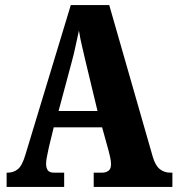

<svg xmlns="http://www.w3.org/2000/svg" viewBox="-20 -734 697 754"><path d="M6 0V-56H11Q33 -56 50 -69.5Q67 -83 80 -127L258 -714H409L580 -118Q590 -84 607.5 -70Q625 -56 648 -56H657V0H348V-56H382Q395 -56 405.5 -63Q416 -70 416 -89Q416 -102 412.5 -117Q409 -132 407 -140L381 -234H191L172 -156Q170 -144 165.5 -124.5Q161 -105 161 -91Q161 -75 167.5 -65.5Q174 -56 192 -56H232V0ZM210 -298H363L317 -489Q310 -520 302.5 -551Q295 -582 290 -614Q283 -583 276.5 -552Q270 -521 262 -492Z"/></svg>

Font: Noto Serif Armenian ExtraCondensed Black
Style: Regular
Weight: 900
Width: 2
Designer: Monotype Design Team
Foundry: Monotype Imaging Inc.
Version: Version 2.008; ttfautohint (v1.8.4.7-5d5b)